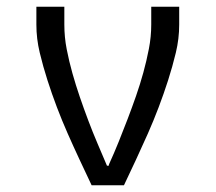

<svg xmlns="http://www.w3.org/2000/svg" viewBox="-20 -550 640 570"><path d="M252 0Q234 -38 216 -76.5Q198 -115 181 -153.5Q164 -192 149 -231.5Q134 -271 121 -311.5Q108 -352 98 -393.5Q88 -435 88 -477V-530H171V-477Q171 -440 178 -404Q185 -368 195 -332.5Q205 -297 217 -262Q229 -227 242 -192.5Q255 -158 269.5 -124Q284 -90 298 -57L300 -59L302 -57L304 -63Q319 -96 332.5 -129.5Q346 -163 359 -197Q372 -231 384 -265.5Q396 -300 405.5 -334.5Q415 -369 422 -405Q429 -441 429 -477V-530H512V-477Q512 -435 502 -393.5Q492 -352 479 -311.5Q466 -271 451 -231.5Q436 -192 419 -153.5Q402 -115 384 -76.5Q366 -38 348 0Z"/></svg>

Font: Iosevka Curly Extended
Style: Regular
Weight: 400
Width: 7
Monospace: yes
Designer: Belleve Invis
Foundry: Belleve Invis
Version: Version 11.1.0; ttfautohint (v1.8.3)